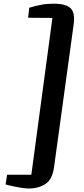

<svg xmlns="http://www.w3.org/2000/svg" viewBox="-20 -880 465 1066"><path d="M278 -859.5Q347 -859.5 372.8 -833.5Q398.5 -807.5 388.5 -741L280 48.5Q271 115.5 233 141Q195 166.5 139.5 166.5Q123 166.5 101.8 163.2Q80.5 160 60.2 155.8Q40 151.5 26 148Q12 144.5 11 144L19.5 90H154L271 -780.5L136 -781.5L142.5 -837Q175 -847 207 -853.2Q239 -859.5 278 -859.5Z"/></svg>

Font: Merriweather 24pt ExtraBold
Style: Italic
Weight: 800
Italic angle: -7.8°
Version: Version 2.101